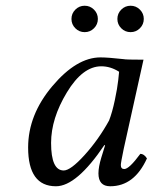

<svg xmlns="http://www.w3.org/2000/svg" viewBox="-20 -639 532 669"><path d="M242.5 -540.5Q229 -554 229 -573Q229 -592 242.5 -605.5Q256 -619 275 -619Q294 -619 307.5 -605.5Q321 -592 321 -573Q321 -554 307.5 -540.5Q294 -527 275 -527Q256 -527 242.5 -540.5ZM402.5 -540.5Q389 -554 389 -573Q389 -592 402.5 -605.5Q416 -619 435 -619Q454 -619 467.5 -605.5Q481 -592 481 -573Q481 -554 467.5 -540.5Q454 -527 435 -527Q416 -527 402.5 -540.5ZM410 -433Q418 -431 480 -431L411 -120Q401 -72 401 -64Q401 -50 413 -50Q430 -50 469 -103Q482 -103 492 -87Q448 10 364 10Q323 10 323 -35Q323 -57 333 -90L346 -132L344 -134Q247 10 175 10Q78 10 78 -125Q78 -239 162.5 -339Q247 -439 330 -439Q356 -439 410 -433ZM360 -219Q371 -247 380 -289.5Q389 -332 392 -360L395 -389Q365 -408 333 -408Q268 -408 213 -317Q158 -226 158 -141Q158 -45 202 -45Q226 -45 274.5 -98.5Q323 -152 360 -219Z"/></svg>

Font: Linux Libertine O
Style: Italic
Weight: 400
Italic angle: -12°
Designer: Philipp H. Poll
Foundry: Philipp H. Poll
Version: Version 5.1.6